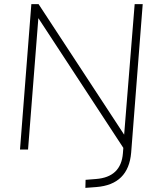

<svg xmlns="http://www.w3.org/2000/svg" viewBox="-20 -725 772 931"><path d="M633 -705H672L616 15Q603 170 447 182L394 186L395 147L445 143Q567 134 576 18L578 -8L166 -637L116 0H77L132 -705H167L582 -72Z"/></svg>

Font: Iunito ExtraLight
Style: Italic
Weight: 200
Italic angle: -4.541°
Designer: Vernon Adams
Foundry: Vernon Adams
Version: Version 2.001;November 30, 2019;FontCreator 12.0.0.2547 64-b